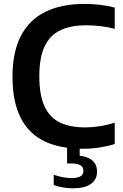

<svg xmlns="http://www.w3.org/2000/svg" viewBox="-20 -770 644 1006"><path d="M413.5 9.5Q327 9.5 258.8 -11.8Q190.5 -33 143 -78.2Q95.5 -123.5 70.5 -195.5Q45.5 -267.5 45.5 -368.5Q45.5 -498 89.8 -582.5Q134 -667 218 -708.2Q302 -749.5 421.5 -749.5Q464 -749.5 503.5 -744.8Q543 -740 581 -730.5V-619Q544.5 -628.5 507.2 -633Q470 -637.5 431 -637.5Q349.5 -637.5 295 -611Q240.5 -584.5 213.2 -525.8Q186 -467 186 -370.5Q186 -271 213.5 -212.2Q241 -153.5 294.2 -128Q347.5 -102.5 425.5 -102.5Q464.5 -102.5 502.5 -108.5Q540.5 -114.5 581 -127V-15.5Q545 -4 502 2.8Q459 9.5 413.5 9.5ZM361 216.5Q334 216.5 308.8 212Q283.5 207.5 261.5 199.5V145.5Q286.5 154.5 310.2 158.8Q334 163 355 163Q385 163 401 154.2Q417 145.5 417 125.5Q417 105 400.8 95.8Q384.5 86.5 354.5 86.5H331.5V-10H397.5V65.5L369.5 44.5Q427 44.5 457.8 66.2Q488.5 88 488.5 129.5Q488.5 170.5 456.5 193.5Q424.5 216.5 361 216.5Z"/></svg>

Font: Encode Sans Condensed Thin SemiBold
Style: Regular
Weight: 600
Version: Version 3.002